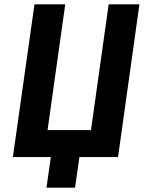

<svg xmlns="http://www.w3.org/2000/svg" viewBox="-20 -720 671 880"><path d="M193 140 213 0H39L138 -700H279L198 -124H397L478 -700H619L521 0H344L324 140Z"/></svg>

Font: Finlandica SemiBold
Style: Italic
Weight: 600
Italic angle: -8°
Designer: Niklas Ekholm, Juho Hiilivirta, Jaakko Suomalainen
Foundry: Helsinki Type Studio
Version: Version 1.063